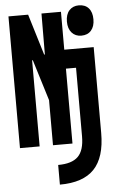

<svg xmlns="http://www.w3.org/2000/svg" viewBox="-63 -799 627 1060"><g transform="rotate(-5 250.0 -268.5)"><path d="M225 111Q301 111 335.5 77Q370 43 370 -35V-415H314V0H206V-250L136 -477H132V0H23V-730H132L201 -503H205L206 -730H314V-520H477V-44Q477 91 415.5 155.5Q354 220 225 220ZM415 -589Q382 -589 362 -611.5Q342 -634 342 -673Q342 -713 362 -735Q382 -757 415 -757Q450 -757 469.5 -735Q489 -713 489 -673Q489 -634 469.5 -611.5Q450 -589 415 -589Z"/></g></svg>

Font: M PLUS Code Latin SemiBold
Style: Regular
Weight: 600
Designer: Coji Morishita
Foundry: UNDERFOREST DESIGN
Version: Version 1.002; ttfautohint (v1.8.3)